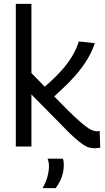

<svg xmlns="http://www.w3.org/2000/svg" viewBox="-20 -760 544 996"><path d="M473 9Q459 9 444 5.5Q429 2 411 -10Q393 -22 365.5 -46.5Q338 -71 299 -112L143 -270V0H62V-740H143V-381L318 -202Q369 -151 400 -124.5Q431 -98 449.5 -88.5Q468 -79 483 -79Q486 -79 489.5 -79.5Q493 -80 497 -81L500 6Q494 7 487.5 8Q481 9 473 9ZM242 -242 176 -278Q208 -306 240.5 -335.5Q273 -365 301.5 -397Q330 -429 352.5 -465.5Q375 -502 389 -545L472 -536Q457 -491 431 -449Q405 -407 372.5 -370Q340 -333 306 -301.5Q272 -270 242 -242ZM201 216Q218 186 226 157Q234 128 234 101Q234 90 232 80.5Q230 71 227 63H306Q309 70 310 78.5Q311 87 311 96Q311 118 306 139Q301 160 291.5 179Q282 198 269 216Z"/></svg>

Font: Georama ExtraCondensed Thin
Style: Regular
Weight: 400
Version: Version 1.001